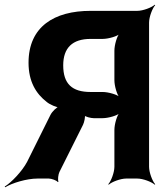

<svg xmlns="http://www.w3.org/2000/svg" viewBox="-93 -757 709 814"><path d="M121 -270 22 -71C1 -31 -44 16 -73 34L-71 37C-42 19 20 0 66 0H114C125 0 148 8 152 15L155 13C151 6 154 -18 159 -28L259 -228C264 -238 270 -264 266 -271L263 -269C267 -262 293 -256 304 -256H342C366 -256 406 -267 418 -280L416 -282C403 -270 392 -230 392 -206V-50C392 -26 378 11 366 24L368 26C381 14 418 0 442 0H489C513 0 550 14 563 26L565 24C553 11 539 -26 539 -50V-661C539 -685 553 -722 565 -735L563 -737C550 -725 513 -711 489 -711H291C137 -711 28 -644 28 -491C28 -412 59 -360 106 -324C118 -314 149 -300 160 -302L159 -306C148 -304 128 -284 121 -270ZM291 -592H342C366 -592 406 -603 418 -616L416 -618C403 -606 392 -566 392 -542V-417C392 -393 403 -353 416 -341L418 -343C406 -356 366 -367 342 -367H291C213 -367 175 -401 175 -480C175 -554 214 -592 291 -592Z"/></svg>

Font: Asimov
Style: Edge
Weight: 500
Designer: Google
Version: Version 2.000980: 2014